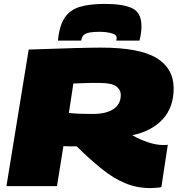

<svg xmlns="http://www.w3.org/2000/svg" viewBox="-20 -954 927 984"><path d="M13 0 127 -700Q263 -705 357.5 -707.5Q452 -710 497 -710Q695 -710 782.5 -656.5Q870 -603 870 -501Q870 -403 813 -342Q756 -281 658 -261Q696 -239 738 -225Q780 -211 813 -211Q819 -211 827 -211Q835 -211 840 -212L807 5Q799 7 779.5 8.5Q760 10 751 10Q681 10 620.5 -15.5Q560 -41 500.5 -89Q441 -137 373 -204Q356 -204 339 -204Q322 -204 305 -205L272 0ZM455 -370Q524 -370 561.5 -395Q599 -420 599 -468Q599 -494 575.5 -511.5Q552 -529 488 -529Q463 -529 447 -529Q431 -529 411.5 -528Q392 -527 356 -526L333 -375Q362 -372 392 -371Q422 -370 455 -370ZM516 -934Q613 -934 659 -911Q705 -888 705 -820Q705 -786 695 -746H576Q578 -757 578 -760Q578 -773 563 -779.5Q548 -786 528 -788.5Q508 -791 493 -791Q449 -791 429.5 -785Q410 -779 404 -768.5Q398 -758 396 -746H277Q284 -822 311.5 -863Q339 -904 389.5 -919Q440 -934 516 -934Z"/></svg>

Font: Georama Expanded Black
Style: Italic
Weight: 900
Width: 7
Italic angle: -9°
Designer: Jean-Baptiste Levee
Foundry: Production Type
Version: Version 1.000